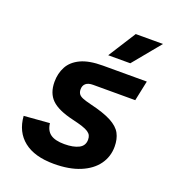

<svg xmlns="http://www.w3.org/2000/svg" viewBox="-136 -847 873 964"><g transform="rotate(20 300.0 -364.5)"><path d="M260 12Q156.8 12 99.4 -33.5Q42 -79 35.8 -162.8L172.4 -173.6Q176.6 -134.8 201.5 -117Q226.4 -99.2 275.6 -99.2Q323.8 -99.2 352.3 -113.8Q380.8 -128.4 380.8 -160.8Q380.8 -174.2 376.2 -183.4Q371.6 -192.6 360.5 -200.1Q349.4 -207.6 328.6 -214.5Q307.8 -221.4 274.4 -229.2Q192.4 -248.2 157.6 -282.2Q122.8 -316.2 122.8 -376.8Q122.8 -421.8 142.2 -458Q161.6 -494.2 205.6 -515.1Q249.6 -536 323.6 -536H558L535.4 -428.4H310.2Q284.4 -428.4 271.6 -417.2Q258.8 -406 258.8 -386Q258.8 -372 265 -362.4Q271.2 -352.8 286.8 -346.3Q302.4 -339.8 331.2 -332.8Q406 -315.2 446.5 -293.6Q487 -272 502.5 -242.9Q518 -213.8 518 -173.6Q518 -119.8 487.8 -77.9Q457.6 -36 399.8 -12Q342 12 260 12ZM330.6 -594 424.2 -741.2H569.8L448.6 -594Z"/></g></svg>

Font: Geist Mono
Style: Italic
Weight: 400
Italic angle: -12°
Monospace: yes
Designer: Basement.studio, Andrés Briganti, Mateo Zaragoza
Foundry: Basement.studio, Vercel, Andrés Briganti, Guido Ferreyra, Mateo Zaragoza
Version: Version 1.500